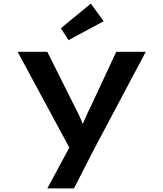

<svg xmlns="http://www.w3.org/2000/svg" viewBox="-20 -817 908 1067"><path d="M243 230 389 -41 384 38 78 -529H243L390 -235Q410 -197 427 -160Q444 -123 453 -89L423 -87Q435 -117 451.5 -155Q468 -193 488 -233L626 -529H790L507 4L391 230ZM361 -594 318 -660 485 -797 556 -699Z"/></svg>

Font: Lexend Peta SemiBold
Style: Regular
Weight: 600
Designer: Bonnie Shaver-Troup, Thomas Jockin
Foundry: Lexend
Version: Version 1.007